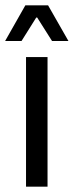

<svg xmlns="http://www.w3.org/2000/svg" viewBox="-30 -703 278 723"><path d="M149 0H68V-488H149ZM-10.5 -549 65.5 -683H151L227.5 -549V-548.5H166L110 -637H106.5L51 -548.5H-10.5Z"/></svg>

Font: Anek Devanagari
Style: Regular
Weight: 400
Designer: Kailash Malviya (Devanagari) & Yesha Goshar (Latin)
Foundry: Ek Type
Version: Version 1.003